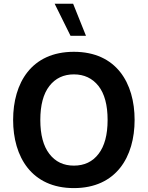

<svg xmlns="http://www.w3.org/2000/svg" viewBox="-20 -988 780 1014"><path d="M370.1 -714.4C145.5 -714.4 49.3 -549.3 49.3 -354.5C49.3 -160.2 146.5 5.4 370.1 5.4C594.2 5.4 690.9 -160.2 690.9 -354.5C690.9 -549.3 594.7 -714.4 370.1 -714.4ZM370.1 -595.2C424.3 -595.2 467.8 -574.7 500 -534.2C532.2 -493.2 548.3 -433.1 548.3 -354.5C548.3 -275.9 532.2 -216.3 500.5 -175.3C468.8 -133.8 425.3 -113.3 370.1 -113.3C315.4 -113.3 272.5 -133.8 240.7 -175.3C209 -216.3 192.9 -275.9 192.9 -354.5C192.9 -433.1 209 -492.7 240.7 -533.7C272.5 -574.7 315.9 -595.2 370.1 -595.2ZM366.2 -968.3H268.6L352.5 -798.8H434.1Z"/></svg>

Font: Estedad Bold
Style: Regular
Weight: 700
Designer: Amin Abedi
Version: Version 7.3